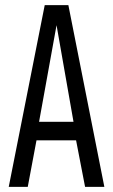

<svg xmlns="http://www.w3.org/2000/svg" viewBox="-20 -727 440 747"><path d="M14 0 154 -707H246L386 0H311L276 -181H122L88 0ZM132 -253H266L200 -629Z"/></svg>

Font: Georama Condensed
Style: Regular
Weight: 400
Width: 3
Designer: Jean-Baptiste Levee
Foundry: Production Type
Version: Version 1.000